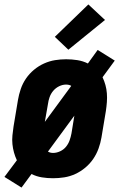

<svg xmlns="http://www.w3.org/2000/svg" viewBox="-32 -795 552 865"><path d="M65 50 -12 2 44 -73Q36 -90 31 -108Q26 -126 24 -145.5Q22 -165 24 -185Q26 -205 29 -225L49 -345Q53 -369 61.5 -394Q70 -419 85 -441Q100 -463 121 -480.5Q142 -498 166.5 -509Q191 -520 216 -524Q241 -528 266 -528Q292 -528 317 -524Q342 -520 364 -509L408 -570L485 -522L430 -447Q438 -430 443 -412Q448 -394 449.5 -374.5Q451 -355 449.5 -335Q448 -315 445 -295L425 -175Q421 -151 412 -126Q403 -101 388 -79Q373 -57 352 -39.5Q331 -22 307 -11Q283 0 257.5 4Q232 8 207 8Q181 8 156.5 4Q132 0 110 -11ZM170 -246 289 -408Q285 -411 278.5 -412.5Q272 -414 266 -414Q250 -414 234.5 -406.5Q219 -399 208 -386Q197 -373 191.5 -357.5Q186 -342 184 -326ZM207 -106Q223 -106 239 -113.5Q255 -121 265.5 -134Q276 -147 281.5 -162.5Q287 -178 290 -194L303 -274L184 -112Q189 -109 195 -107.5Q201 -106 207 -106ZM276 -571 215 -629 366 -775 441 -705Z"/></svg>

Font: Iosevka Term Curly Heavy
Style: Italic
Weight: 900
Italic angle: -9°
Designer: Belleve Invis
Foundry: Belleve Invis
Version: Version 32.3.0